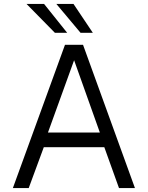

<svg xmlns="http://www.w3.org/2000/svg" viewBox="-20 -949 746 969"><path d="M45 0 308 -723H399L661 0H580.5L506.5 -206H201L125 0ZM222 -280H484L354 -645ZM351 -929 448.5 -783.5H386.5L264.5 -929ZM202.5 -929 319 -783.5H257L114 -929Z"/></svg>

Font: Public Sans Light
Style: Regular
Weight: 300
Designer: The Public Sans Project Authors: Dan O. Williams and USWDS (Libre Franklin designed by Pablo Impallari and Rodrigo Fuenz
Version: Version 1.007